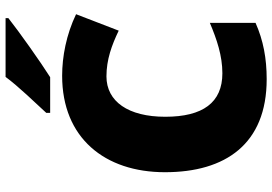

<svg xmlns="http://www.w3.org/2000/svg" viewBox="-164 -803 977 689"><g transform="rotate(-90 324.5 -458.5)"><path d="M604 -927H393C360 -882 298 -818 264 -781V-767H392C446 -801 556 -879 604 -917ZM395 -565C455 -565 507 -546 559 -521L618 -674C545 -709 466 -724 397 -724C174 -724 51 -571 51 -355C51 -138 152 10 385 10C459 10 524 -2 587 -30V-194C528 -169 469 -149 406 -149C301 -149 250 -219 250 -354C250 -487 305 -565 395 -565Z"/></g></svg>

Font: Noto Sans UI Black
Style: Regular
Weight: 900
Designer: Monotype Design Team
Foundry: Monotype Imaging Inc.
Version: Version 1.901